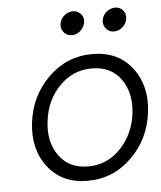

<svg xmlns="http://www.w3.org/2000/svg" viewBox="-51 -738 667 793"><g transform="rotate(-5 282.5 -341.5)"><path d="M268 -595Q248 -595 235.5 -609.5Q223 -624 225 -644Q226 -654 231 -663Q236 -672 243.5 -678.5Q251 -685 260.5 -689Q270 -693 280 -693Q300 -693 313 -678.5Q326 -664 323 -644Q321 -631 313 -619.5Q305 -608 293 -601.5Q281 -595 268 -595ZM443 -595Q423 -595 410.5 -609.5Q398 -624 400 -644Q401 -654 406 -663Q411 -672 418.5 -678.5Q426 -685 435.5 -689Q445 -693 455 -693Q475 -693 487.5 -678.5Q500 -664 497.5 -644Q495 -624 479 -609.5Q463 -595 443 -595ZM281 10Q175 10 117 -65Q59 -140 72.5 -250Q86 -360 162.5 -435Q239 -510 345 -510Q451 -510 509 -435Q567 -360 553.5 -250Q540 -140 463.5 -65Q387 10 281 10ZM288 -49Q367 -49 422.5 -107Q478 -165 489 -250Q499 -336 458 -393.5Q417 -451 337 -451Q259 -451 203 -393.5Q147 -336 137 -250Q126 -165 167.5 -107Q209 -49 288 -49Z"/></g></svg>

Font: Orkney Light
Style: LightItalic
Weight: 300
Designer: Samuel Oakes and Alfredo Marco Pradil
Foundry: Alfredo Marco Pradil
Version: 1.0; ttfautohint (v1.5)